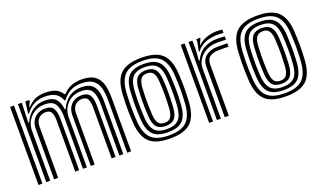

<svg xmlns="http://www.w3.org/2000/svg" viewBox="-65 -994 2333 1387"><g transform="rotate(-20 1101.0 -300.0)"><path d="M729 0V-405.8Q729 -461 717.4 -501.1Q705.8 -541.2 675.2 -562.9Q644.8 -584.5 588 -584.5Q538.2 -584.5 502.4 -565.2Q466.5 -546 439 -508.5H433Q418.2 -549.5 387.8 -567Q357.2 -584.5 308 -584.5Q258.5 -584.5 222.6 -565.4Q186.8 -546.2 159.2 -508.5H152.5L163.8 -600H193.5L194 -589L176.8 -552H183.2Q210.8 -582.5 242.4 -596.5Q274 -610.5 317.8 -610.5Q365.5 -610.5 397.2 -597.1Q429 -583.8 448 -552H456Q483.8 -582.8 519 -596.6Q554.2 -610.5 597.8 -610.5Q662.5 -610.5 697.4 -586.4Q732.2 -562.2 745.5 -517.8Q758.8 -473.2 758.8 -411.8V0ZM47 0V-600H77V0ZM167 0V-388Q167 -423.8 181.6 -449.5Q196.2 -475.2 221.8 -489.1Q247.2 -503 279.8 -503Q326.5 -503 343 -474.8Q359.5 -446.5 359.5 -393.8V0H329.5V-392Q329.5 -433 318.2 -454.9Q307 -476.8 275.2 -476.8Q253.5 -476.8 236.1 -467.4Q218.8 -458 208.5 -439.1Q198.2 -420.2 198.2 -391.2V0ZM107 0V-600H136.8L131.5 -448.5H138.2Q162.8 -502.2 203.2 -530.4Q243.8 -558.5 298.8 -558Q355.8 -557.5 381 -530.4Q406.2 -503.2 412.5 -448.5H418.5Q443 -502.2 483.4 -530.4Q523.8 -558.5 578.8 -558Q626.2 -557.5 652.4 -539.1Q678.5 -520.8 688.8 -486.5Q699 -452.2 699 -403.8V0H669V-399.8Q669 -463.5 648 -497.8Q627 -532 567.5 -532Q521.5 -532 488.1 -511.4Q454.8 -490.8 436.9 -457.4Q419 -424 419 -385.2V0H389V-399.8Q389 -463.5 368 -497.8Q347 -532 287.5 -532Q241.5 -532 207.6 -511.4Q173.8 -490.8 155.4 -457.4Q137 -424 137 -385.2V0ZM449 0V-388Q449 -423.8 463.1 -449.5Q477.2 -475.2 502.2 -489.1Q527.2 -503 559.8 -503Q591 -503 608.2 -490.4Q625.5 -477.8 632.5 -453.4Q639.5 -429 639.5 -393.8V0H609.5V-392Q609.5 -433 598.2 -454.9Q587 -476.8 555.2 -476.8Q533.8 -476.8 516.4 -467.4Q499 -458 488.9 -439.1Q478.8 -420.2 478.8 -391.2V0Z M1058.2 10Q944.2 10 896.2 -38.6Q848.2 -87.2 842.2 -191Q840 -231.5 839.1 -266.4Q838.2 -301.2 839.1 -335.9Q840 -370.5 842.2 -410Q848.8 -517 898.9 -563.5Q949 -610 1058.2 -610Q1169 -610 1218.1 -562.9Q1267.2 -515.8 1273.2 -410Q1276.5 -354.5 1276.9 -304.1Q1277.2 -253.8 1273.2 -191Q1266.5 -84 1217 -37Q1167.5 10 1058.2 10ZM1058.2 -14Q1154.2 -14 1195.9 -56.9Q1237.5 -99.8 1243.2 -192.8Q1247.2 -257.5 1246.9 -304.8Q1246.5 -352 1243.2 -408.2Q1238 -499.5 1197.1 -542.8Q1156.2 -586 1058.2 -586Q963.2 -586 920.6 -544.2Q878 -502.5 872.2 -408.2Q869.5 -363.5 868.9 -329.2Q868.2 -295 869.2 -263Q870.2 -231 872.2 -192.5Q877.5 -100 919.1 -57Q960.8 -14 1058.2 -14ZM1058.2 -38Q975.8 -38 941.2 -76.1Q906.8 -114.2 902 -195.5Q899.8 -235 899 -268.8Q898.2 -302.5 899.1 -335.8Q900 -369 902.2 -406.5Q907.2 -489.8 943.4 -525.9Q979.5 -562 1058.2 -562Q1139.8 -562 1174.1 -524.5Q1208.5 -487 1213.2 -407Q1215.8 -363.5 1216.5 -330.1Q1217.2 -296.8 1216.5 -265.1Q1215.8 -233.5 1213.2 -194.5Q1208.2 -114.8 1174.1 -76.4Q1140 -38 1058.2 -38ZM1058.2 -62Q1121.2 -62 1150.1 -93.4Q1179 -124.8 1183.5 -197.8Q1186.8 -249 1186.9 -296.9Q1187 -344.8 1183.5 -403.8Q1179.5 -476 1150.6 -507Q1121.8 -538 1058.2 -538Q992 -538 964.1 -505.2Q936.2 -472.5 932 -403.5Q930 -371.2 929.1 -339Q928.2 -306.8 929 -271.9Q929.8 -237 932 -196.5Q936.2 -125.8 964.8 -93.9Q993.2 -62 1058.2 -62ZM1058.2 -86Q1010 -86 987.8 -112Q965.5 -138 962 -197.8Q960 -235.2 959.1 -268.4Q958.2 -301.5 959 -334.2Q959.8 -367 962 -402.5Q965.8 -462.8 988.2 -488.4Q1010.8 -514 1058.2 -514Q1106 -514 1128.1 -488.2Q1150.2 -462.5 1153.5 -403Q1157 -344.5 1156.9 -297.5Q1156.8 -250.5 1153.5 -198.5Q1149.8 -139 1128 -112.5Q1106.2 -86 1058.2 -86ZM1058.2 -110Q1090.8 -110 1105.6 -131.2Q1120.5 -152.5 1123.5 -200.2Q1126.2 -245.2 1126.8 -291.6Q1127.2 -338 1123.5 -401.5Q1121 -448 1106 -469Q1091 -490 1058.2 -490Q1023.5 -490 1009.1 -467.8Q994.8 -445.5 992 -400.8Q989.8 -362.8 989 -331.2Q988.2 -299.8 989.1 -268.5Q990 -237.2 992 -199.5Q994.8 -153.5 1009.5 -131.8Q1024.2 -110 1058.2 -110Z M1418.8 0V-600H1448.5L1448.8 -528L1443.2 -448.5H1450Q1474.5 -502.8 1518.9 -527Q1563.2 -551.2 1617.8 -551.2Q1631.8 -551.2 1652.5 -550.5Q1673.2 -549.8 1678.8 -549V-523Q1671.2 -523.8 1649.6 -524.4Q1628 -525 1612 -525Q1562.2 -525 1525.5 -505.1Q1488.8 -485.2 1468.8 -453.4Q1448.8 -421.5 1448.8 -385.2V0ZM1358.8 0V-600H1388.8V0ZM1478.8 0V-388Q1478.8 -442.8 1515 -469.4Q1551.2 -496 1598 -496Q1616 -496 1639.2 -496Q1662.5 -496 1678.8 -496V-469.8Q1662.8 -470 1638.5 -469.9Q1614.2 -469.8 1598 -469.8Q1562.5 -469.8 1536.4 -452.9Q1510.2 -436 1510.2 -391.2V0ZM1464.2 -508.5 1478.5 -577.5V-600H1508.2L1508.8 -596L1489.5 -552H1495Q1515.8 -575.8 1555.9 -589.6Q1596 -603.5 1632 -603.5Q1640.5 -603.5 1655.4 -602.9Q1670.2 -602.2 1678.8 -601V-575Q1671.8 -576.2 1658 -576.9Q1644.2 -577.5 1634.2 -577.5Q1584 -577.5 1541.4 -561.9Q1498.8 -546.2 1471 -508.5Z M1948.2 10Q1834.2 10 1786.2 -38.6Q1738.2 -87.2 1732.2 -191Q1730 -231.5 1729.1 -266.4Q1728.2 -301.2 1729.1 -335.9Q1730 -370.5 1732.2 -410Q1738.8 -517 1788.9 -563.5Q1839 -610 1948.2 -610Q2059 -610 2108.1 -562.9Q2157.2 -515.8 2163.2 -410Q2166.5 -354.5 2166.9 -304.1Q2167.2 -253.8 2163.2 -191Q2156.5 -84 2107 -37Q2057.5 10 1948.2 10ZM1948.2 -14Q2044.2 -14 2085.9 -56.9Q2127.5 -99.8 2133.2 -192.8Q2137.2 -257.5 2136.9 -304.8Q2136.5 -352 2133.2 -408.2Q2128 -499.5 2087.1 -542.8Q2046.2 -586 1948.2 -586Q1853.2 -586 1810.6 -544.2Q1768 -502.5 1762.2 -408.2Q1759.5 -363.5 1758.9 -329.2Q1758.2 -295 1759.2 -263Q1760.2 -231 1762.2 -192.5Q1767.5 -100 1809.1 -57Q1850.8 -14 1948.2 -14ZM1948.2 -38Q1865.8 -38 1831.2 -76.1Q1796.8 -114.2 1792 -195.5Q1789.8 -235 1789 -268.8Q1788.2 -302.5 1789.1 -335.8Q1790 -369 1792.2 -406.5Q1797.2 -489.8 1833.4 -525.9Q1869.5 -562 1948.2 -562Q2029.8 -562 2064.1 -524.5Q2098.5 -487 2103.2 -407Q2105.8 -363.5 2106.5 -330.1Q2107.2 -296.8 2106.5 -265.1Q2105.8 -233.5 2103.2 -194.5Q2098.2 -114.8 2064.1 -76.4Q2030 -38 1948.2 -38ZM1948.2 -62Q2011.2 -62 2040.1 -93.4Q2069 -124.8 2073.5 -197.8Q2076.8 -249 2076.9 -296.9Q2077 -344.8 2073.5 -403.8Q2069.5 -476 2040.6 -507Q2011.8 -538 1948.2 -538Q1882 -538 1854.1 -505.2Q1826.2 -472.5 1822 -403.5Q1820 -371.2 1819.1 -339Q1818.2 -306.8 1819 -271.9Q1819.8 -237 1822 -196.5Q1826.2 -125.8 1854.8 -93.9Q1883.2 -62 1948.2 -62ZM1948.2 -86Q1900 -86 1877.8 -112Q1855.5 -138 1852 -197.8Q1850 -235.2 1849.1 -268.4Q1848.2 -301.5 1849 -334.2Q1849.8 -367 1852 -402.5Q1855.8 -462.8 1878.2 -488.4Q1900.8 -514 1948.2 -514Q1996 -514 2018.1 -488.2Q2040.2 -462.5 2043.5 -403Q2047 -344.5 2046.9 -297.5Q2046.8 -250.5 2043.5 -198.5Q2039.8 -139 2018 -112.5Q1996.2 -86 1948.2 -86ZM1948.2 -110Q1980.8 -110 1995.6 -131.2Q2010.5 -152.5 2013.5 -200.2Q2016.2 -245.2 2016.8 -291.6Q2017.2 -338 2013.5 -401.5Q2011 -448 1996 -469Q1981 -490 1948.2 -490Q1913.5 -490 1899.1 -467.8Q1884.8 -445.5 1882 -400.8Q1879.8 -362.8 1879 -331.2Q1878.2 -299.8 1879.1 -268.5Q1880 -237.2 1882 -199.5Q1884.8 -153.5 1899.5 -131.8Q1914.2 -110 1948.2 -110Z"/></g></svg>

Font: Big Shoulders Inline Text Thin Black
Style: Regular
Weight: 900
Version: Version 2.002